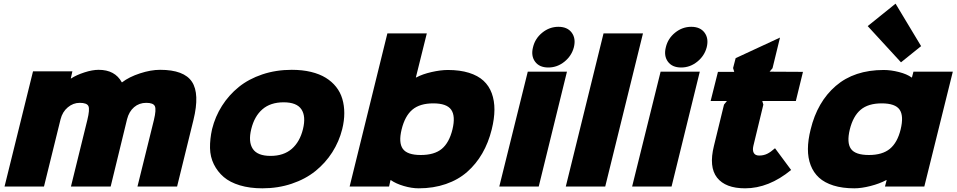

<svg xmlns="http://www.w3.org/2000/svg" viewBox="-20 -1023 5246 1053"><path d="M1041 -365.2 951.2 0H733.9L824.2 -365.2Q837.9 -422.4 829.3 -440.7Q820.8 -459 782.2 -459Q743.2 -459 715.3 -435.1Q687.5 -411.1 676.8 -369.1L586.9 0H369.1L459 -365.2Q473.1 -422.4 465.1 -440.7Q457 -459 417 -459Q381.3 -459 351.8 -434.3Q322.3 -409.7 312 -368.2L221.2 0H4.9L161.1 -631.8H377L368.2 -592.8H370.1Q399.4 -611.8 443.1 -626Q486.8 -640.1 521 -640.1Q610.4 -640.1 647.9 -571.8H649.9Q688 -601.1 747.6 -620.6Q807.1 -640.1 857.9 -640.1Q989.3 -640.1 1032.7 -574.5Q1076.2 -508.8 1041 -365.2Z M1535.6 -461.9Q1463.4 -461.9 1419.2 -423.6Q1375 -385.3 1357.9 -314.9Q1340.8 -245.1 1366.5 -206.5Q1392.1 -168 1463.9 -168Q1535.6 -168 1580.1 -206.5Q1624.5 -245.1 1641.6 -314.9Q1658.7 -384.8 1633.1 -423.3Q1607.4 -461.9 1535.6 -461.9ZM1856.9 -314.9Q1839.8 -246.6 1802.2 -187.7Q1764.6 -128.9 1709.7 -84.7Q1654.8 -40.5 1579.8 -15.4Q1504.9 9.8 1418.9 9.8Q1349.6 9.8 1295.4 -6.6Q1241.2 -22.9 1207 -52.2Q1172.9 -81.5 1152.8 -122.1Q1132.8 -162.6 1131.8 -211.2Q1130.9 -259.8 1143.1 -314.9Q1160.2 -383.8 1197.5 -442.6Q1234.9 -501.5 1289.3 -545.7Q1343.8 -589.8 1418.7 -615Q1493.7 -640.1 1580.1 -640.1Q1638.2 -640.1 1685.5 -628.7Q1732.9 -617.2 1766.6 -596.4Q1800.3 -575.7 1823.5 -546.4Q1846.7 -517.1 1857.4 -480.7Q1868.2 -444.3 1868.2 -402.6Q1868.2 -360.8 1856.9 -314.9Z M2461.4 -313Q2479 -386.2 2454.6 -421.1Q2430.2 -456.1 2356.4 -456.1Q2282.7 -456.1 2241.7 -421.6Q2200.7 -387.2 2182.6 -313Q2165 -240.7 2189.2 -206.8Q2213.4 -172.9 2287.6 -172.9Q2362.3 -172.9 2402.8 -206.5Q2443.4 -240.2 2461.4 -313ZM2676.8 -313Q2658.7 -240.2 2625 -181.9Q2591.3 -123.5 2542.2 -80.3Q2493.2 -37.1 2425.3 -13.7Q2357.4 9.8 2276.4 9.8Q2237.8 9.8 2194.6 -2.9Q2151.4 -15.6 2123.5 -35.2H2121.6L2113.8 0H1897.5L2104.5 -839.8H2320.8L2260.7 -598.1H2262.7Q2297.4 -616.7 2346.9 -627.9Q2396.5 -639.2 2436.5 -639.2Q2502.4 -639.2 2551.8 -623.8Q2601.1 -608.4 2631.6 -580.3Q2662.1 -552.2 2677 -511.5Q2691.9 -470.7 2691.7 -421.4Q2691.4 -372.1 2676.8 -313Z M3089.4 -629.9 2934.6 0H2718.3L2874.5 -629.9ZM3127.4 -764.2Q3115.2 -716.8 3075.7 -684.8Q3036.1 -652.8 2987.3 -652.8Q2938 -652.8 2914.6 -684.8Q2891.1 -716.8 2903.3 -764.2Q2914.6 -812 2954.1 -844Q2993.7 -876 3042.5 -876Q3091.8 -876 3115.5 -844Q3139.2 -812 3127.4 -764.2Z M3506.3 -839.8 3299.3 0H3083L3290 -839.8Z M3817.9 -629.9 3663.1 0H3446.8L3603 -629.9ZM3856 -764.2Q3843.8 -716.8 3804.2 -684.8Q3764.6 -652.8 3715.8 -652.8Q3666.5 -652.8 3643.1 -684.8Q3619.6 -716.8 3631.8 -764.2Q3643.1 -812 3682.6 -844Q3722.2 -876 3771 -876Q3820.3 -876 3844 -844Q3867.7 -812 3856 -764.2Z M4230.5 -210 4318.8 -90.8Q4196.3 9.8 4066.4 9.8Q3958.5 9.8 3912.6 -48.8Q3866.7 -107.4 3895.5 -223.1L3950.7 -449.2L3966.8 -469.2H3877.4L3917.5 -628.9H4006.8L4000.5 -649.9L4014.6 -704.1L4257.8 -816.9L4216.8 -648.9L4200.7 -629.9L4383.8 -628.9L4344.7 -469.2H4160.6L4166.5 -449.2L4111.8 -223.1Q4106 -198.7 4114 -184.3Q4122.1 -169.9 4143.6 -169.9Q4167.5 -169.9 4187.3 -179.4Q4207 -189 4230.5 -210Z M4919.4 -313Q4937.5 -387.2 4913.8 -421.6Q4890.1 -456.1 4815.4 -456.1Q4741.7 -456.1 4700.2 -421.1Q4658.7 -386.2 4640.6 -313Q4623 -240.2 4647 -206.5Q4670.9 -172.9 4745.6 -172.9Q4819.3 -172.9 4860.6 -207Q4901.9 -241.2 4919.4 -313ZM5205.6 -629.9 5049.3 0H4833.5L4842.8 -35.2H4840.3Q4803.7 -15.6 4754.2 -2.9Q4704.6 9.8 4665.5 9.8Q4600.1 9.8 4551 -5.6Q4502 -21 4471.7 -48.8Q4441.4 -76.7 4426 -116.9Q4410.6 -157.2 4410.9 -206.1Q4411.1 -254.9 4425.8 -313Q4462.4 -464.4 4563.7 -551.8Q4665 -639.2 4826.7 -639.2Q4866.2 -639.2 4910.2 -627.9Q4954.1 -616.7 4979.5 -598.1H4981.4L4989.7 -629.9ZM4891.6 -1002.9 5031.7 -770 4921.4 -681.2 4738.8 -879.9Z"/></svg>

Font: Sinkin Sans 900 X Black Italic
Style: Regular
Weight: 950
Italic angle: -112°
Designer: Keith Bates
Foundry: K-Type
Version: Sinkin Sans (version 1.0)  by Keith Bates   •   © 2014   www